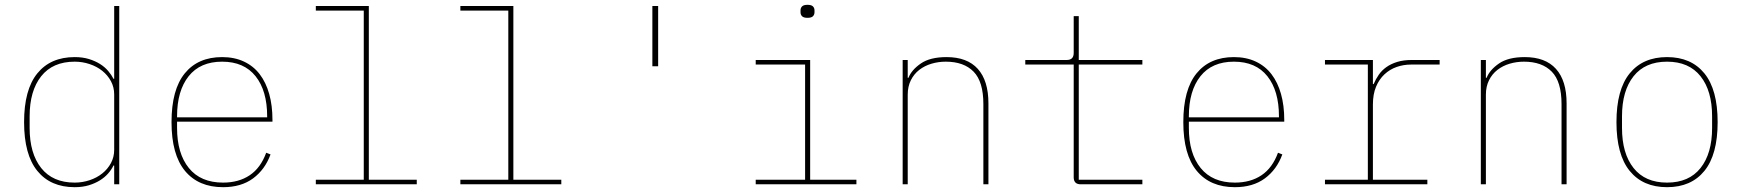

<svg xmlns="http://www.w3.org/2000/svg" viewBox="-20 -765 7240 797"><path d="M454 -78H451Q443 -61 429 -45Q415 -29 395 -16.5Q375 -4 349 4Q323 12 290 12Q190 12 135 -55.5Q80 -123 80 -258Q80 -393 135 -460.5Q190 -528 290 -528Q323 -528 349 -520Q375 -512 395 -499.5Q415 -487 429 -470.5Q443 -454 451 -438H454V-740H475V0H454ZM290 -7Q322 -7 352 -17Q382 -27 404.5 -45Q427 -63 440.5 -88Q454 -113 454 -143V-373Q454 -403 440.5 -428Q427 -453 404.5 -471Q382 -489 352 -499Q322 -509 290 -509Q199 -509 151 -448.5Q103 -388 103 -282V-234Q103 -128 151 -67.5Q199 -7 290 -7Z M906 12Q804 12 748 -55.5Q692 -123 692 -258Q692 -393 747 -460.5Q802 -528 902 -528Q953 -528 992.5 -509.5Q1032 -491 1058 -457Q1084 -423 1097.5 -375Q1111 -327 1111 -267V-260H715V-234Q715 -128 764 -67.5Q813 -7 906 -7Q971 -7 1016.5 -37.5Q1062 -68 1085 -131L1103 -124Q1080 -61 1030.5 -24.5Q981 12 906 12ZM902 -509Q811 -509 763 -448.5Q715 -388 715 -282V-278H1089V-282Q1089 -388 1041 -448.5Q993 -509 902 -509Z M1291 -19H1490V-721H1291V-740H1511V-19H1710V0H1291Z M1891 -19H2090V-721H1891V-740H2111V-19H2310V0H1891Z M2688 -490V-740H2712V-490Z M3332 -691Q3316 -691 3309.5 -697.5Q3303 -704 3303 -714V-722Q3303 -732 3309.5 -738.5Q3316 -745 3332 -745Q3348 -745 3354.5 -738.5Q3361 -732 3361 -722V-714Q3361 -704 3354.5 -697.5Q3348 -691 3332 -691ZM3117 -19H3322V-497H3117V-516H3343V-19H3535V0H3117Z M3727 0V-516H3748V-442H3751Q3764 -475 3802.5 -501.5Q3841 -528 3909 -528Q3995 -528 4039 -479Q4083 -430 4083 -336V0H4062V-333Q4062 -426 4021.5 -467.5Q3981 -509 3906 -509Q3875 -509 3846.5 -500.5Q3818 -492 3796 -475Q3774 -458 3761 -432Q3748 -406 3748 -372V0Z M4466 0Q4437 0 4437 -29V-497H4236V-516H4408Q4437 -516 4437 -545V-698H4458V-516H4722V-497H4458V-19H4722V0Z M5106 12Q5004 12 4948 -55.5Q4892 -123 4892 -258Q4892 -393 4947 -460.5Q5002 -528 5102 -528Q5153 -528 5192.5 -509.5Q5232 -491 5258 -457Q5284 -423 5297.5 -375Q5311 -327 5311 -267V-260H4915V-234Q4915 -128 4964 -67.5Q5013 -7 5106 -7Q5171 -7 5216.5 -37.5Q5262 -68 5285 -131L5303 -124Q5280 -61 5230.5 -24.5Q5181 12 5106 12ZM5102 -509Q5011 -509 4963 -448.5Q4915 -388 4915 -282V-278H5289V-282Q5289 -388 5241 -448.5Q5193 -509 5102 -509Z M5480 -19H5658V-497H5480V-516H5679V-416H5682Q5691 -437 5703.5 -455Q5716 -473 5735 -486.5Q5754 -500 5780 -508Q5806 -516 5841 -516H5956V-497H5837Q5806 -497 5777.5 -487Q5749 -477 5727 -456.5Q5705 -436 5692 -405Q5679 -374 5679 -331V-19H5905V0H5480Z M6127 0V-516H6148V-442H6151Q6164 -475 6202.5 -501.5Q6241 -528 6309 -528Q6395 -528 6439 -479Q6483 -430 6483 -336V0H6462V-333Q6462 -426 6421.5 -467.5Q6381 -509 6306 -509Q6275 -509 6246.5 -500.5Q6218 -492 6196 -475Q6174 -458 6161 -432Q6148 -406 6148 -372V0Z M6900 12Q6800 12 6745 -55.5Q6690 -123 6690 -258Q6690 -393 6745 -460.5Q6800 -528 6900 -528Q7000 -528 7055 -460.5Q7110 -393 7110 -258Q7110 -123 7055 -55.5Q7000 12 6900 12ZM6900 -7Q6991 -7 7039 -67.5Q7087 -128 7087 -234V-282Q7087 -388 7039 -448.5Q6991 -509 6900 -509Q6809 -509 6761 -448.5Q6713 -388 6713 -282V-234Q6713 -128 6761 -67.5Q6809 -7 6900 -7Z"/></svg>

Font: IBM Plex Mono Thin
Style: Regular
Weight: 100
Monospace: yes
Designer: Mike Abbink, Paul van der Laan, Pieter van Rosmalen
Foundry: Bold Monday
Version: Version 2.3